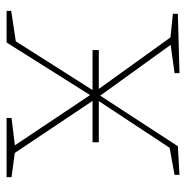

<svg xmlns="http://www.w3.org/2000/svg" viewBox="-11 -554 565 583"><g transform="rotate(90 271.5 -262.5)"><path d="M132 -261V-280H412V-261ZM13 0V-14L112 -29L101 -21L263 -276L269 -282L424 -520L511 -525V-510L423 -494L434 -503L279 -268L274 -262L109 0ZM338 0V-15L428 -26L424 -21L263 -262L89 -504L100 -497L22 -505V-520L202 -525V-510L108 -497L112 -504L275 -278L447 -21L436 -26L518 -15V0Z"/></g></svg>

Font: Bitter Thin
Style: Regular
Weight: 100
Designer: Sol Matas, and Bitter project Authors
Foundry: Sol Matas
Version: Version 2.002